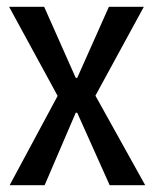

<svg xmlns="http://www.w3.org/2000/svg" viewBox="-20 -542 450 562"><path d="M8.3 0 148.7 -261.3 6.7 -522H109.3L201.7 -314H206L298.7 -522H401L259.3 -262L405 0H301L206 -212H201.7L110.7 0Z"/></svg>

Font: Bricolage Grotesque 96pt ExtraBold SemiCondensed
Style: Regular
Weight: 800
Width: 4
Version: Version 1.001;gftools[0.9.33.dev8+g029e19f]